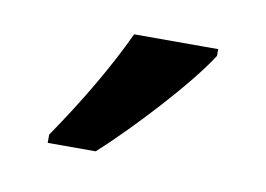

<svg xmlns="http://www.w3.org/2000/svg" viewBox="-35 -905 349 252"><g transform="rotate(10 139.5 -779.0)"><path d="M239 -850V-859H127C106 -814 77 -764 40 -710V-699H104C146 -737 213 -809 239 -850Z"/></g></svg>

Font: Noto Sans Kannada UI ExtraCondensed Medium
Style: Regular
Weight: 500
Width: 2
Designer: Jelle Bosma - Monotype Design Team
Foundry: Monotype Imaging Inc.
Version: Version 2.005